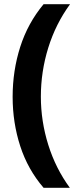

<svg xmlns="http://www.w3.org/2000/svg" viewBox="-20 -734 383 912"><path d="M40 -274Q40 -398.4 76.1 -511.3Q112.2 -624.2 187 -714H312.7Q244.5 -620.6 209.3 -507.3Q174.1 -394 174.1 -275Q174.1 -158.4 209.3 -46Q244.5 66.4 311.7 158H187Q112.2 71.2 76.1 -40Q40 -151.2 40 -274Z"/></svg>

Font: Noto Sans Khmer
Style: Regular
Weight: 400
Designer: Danh Hong and the Monotype Design Team
Foundry: Monotype Imaging Inc.
Version: Version 2.003